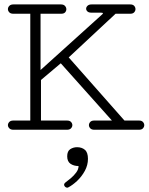

<svg xmlns="http://www.w3.org/2000/svg" viewBox="-20 -592 678 876"><path d="M286.1 264.2Q281.2 264.2 276.9 260Q272.5 255.9 272.5 251Q272.5 245.1 278.3 240.7Q289.1 232.9 303 221.2Q316.9 209.5 327.6 195.1Q338.4 180.7 338.4 165.5Q316.9 165.5 301.8 155.3Q286.6 145 286.6 121.1Q286.6 97.7 300.5 88.6Q314.5 79.6 331.5 79.6Q353.5 79.6 367.4 91.6Q381.3 103.5 381.3 132.8Q381.3 161.1 367.2 187.3Q353 213.4 332 233.2Q311 252.9 291 263.2Q289.6 264.2 286.1 264.2ZM41 0Q28.8 0 22.5 -6.6Q16.1 -13.2 16.1 -21Q16.1 -28.8 22.2 -35.4Q28.3 -42 40.5 -42H118.2V-529.3H40.5Q28.3 -529.3 22.2 -535.9Q16.1 -542.5 16.1 -550.3Q16.1 -558.6 22.5 -565.2Q28.8 -571.8 41 -571.8H258.3Q270.5 -571.8 276.6 -564.9Q282.7 -558.1 282.7 -549.8Q282.7 -542 277.1 -535.6Q271.5 -529.3 259.3 -529.3H165V-272.5L446.3 -526.4Q449.7 -529.8 449.7 -531.2Q449.7 -534.2 440.4 -534.2H397Q384.8 -534.2 378.9 -539.8Q373 -545.4 373 -552.2Q373 -559.6 379.4 -565.7Q385.7 -571.8 397.5 -571.8H574.2Q586.4 -571.8 592.3 -565.2Q598.1 -558.6 598.1 -550.3Q598.1 -542.5 592.3 -535.9Q586.4 -529.3 574.7 -529.3H507.3L293.5 -330.1L547.9 -42H614.7Q626.5 -42 632.3 -35.4Q638.2 -28.8 638.2 -21Q638.2 -13.2 632.3 -6.6Q626.5 0 614.3 0H410.2Q397.9 0 391.8 -6.6Q385.7 -13.2 385.7 -21Q385.7 -28.8 391.6 -35.4Q397.5 -42 409.7 -42H490.7L257.3 -303.2L167 -227.1V-42H286.1Q298.3 -42 304.2 -35.4Q310.1 -28.8 310.1 -21Q310.1 -13.2 304 -6.6Q297.9 0 285.6 0Z"/></svg>

Font: Cutive Mono
Style: Regular
Weight: 400
Designer: Vernon Adams
Foundry: Vernon Adams
Version: Version 1.110; ttfautohint (v1.8.4.7-5d5b)